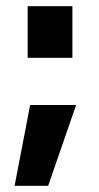

<svg xmlns="http://www.w3.org/2000/svg" viewBox="-20 -475 319 618"><path d="M77 -137H225L135 123H27ZM69 -289H213V-455H69Z"/></svg>

Font: RazerF5
Style: Bold
Weight: 700
Foundry: Razer Inc.
Version: Version 1.000;PS 001.001;hotconv 1.0.56